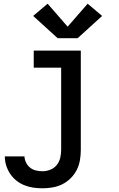

<svg xmlns="http://www.w3.org/2000/svg" viewBox="-20 -793 640 1036"><path d="M210 223Q185 223 160 219.5Q135 216 111.5 206.5Q88 197 68.5 181.5Q49 166 35 145Q21 124 13.5 100Q6 76 6 51H112Q113 69 121 85Q129 101 143 112Q157 123 174.5 127Q192 131 210 131Q231 131 252 122.5Q273 114 286.5 97Q300 80 305 58.5Q310 37 310 15V-428H162V-520H416V15Q416 43 411.5 70.5Q407 98 394.5 123Q382 148 362 168Q342 188 317.5 200.5Q293 213 265 218Q237 223 210 223ZM399 -587H291L159 -707L237 -773L345 -649L453 -773L531 -707Z"/></svg>

Font: Zed Mono Semibold Extended
Style: Regular
Weight: 600
Width: 7
Monospace: yes
Designer: Belleve Invis
Foundry: Belleve Invis
Version: Version 1.0.0; ttfautohint (v1.8.4)